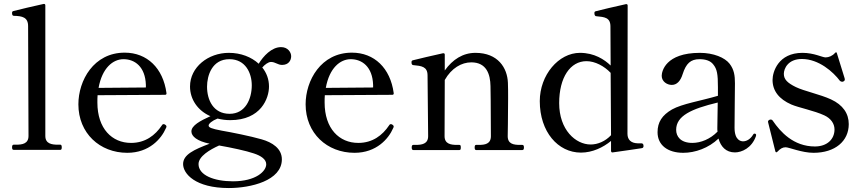

<svg xmlns="http://www.w3.org/2000/svg" viewBox="-20 -758 4351 970"><path d="M285 -1C290 -1 292 -5 292 -14C292 -22 290 -27 285 -27H273C243 -27 209 -31 209 -71V-731C209 -736 206 -739 200 -738C167 -731 60 -706 47 -702C42 -700 41 -698 41 -693C41 -687 41 -678 51 -678C92 -677 122 -671 122 -626L124 -71C124 -31 91 -27 61 -27H49C43 -27 41 -22 41 -14C41 -5 43 -1 49 -1Z M816 -127C813 -129 810 -131 807 -131C804 -131 801 -130 798 -125C764 -74 714 -36 642 -36C546 -36 472 -108 472 -240C472 -253 472 -265 473 -277L814 -279C819 -279 822 -282 821 -288C804 -414 723 -492 610 -492C453 -492 376 -351 376 -231C376 -85 484 14 623 14C734 14 795 -57 818 -110C820 -114 821 -116 821 -119C821 -122 819 -125 816 -127ZM604 -459C661 -459 714 -421 717 -329V-316L478 -314C496 -415 551 -459 604 -459Z M1400 -520C1352 -520 1310 -474 1287 -436C1250 -470 1197 -491 1136 -491C1032 -491 940 -419 940 -321C940 -256 979 -199 1043 -171C992 -148 947 -124 947 -94C947 -69 976 -45 1039 -32C960 -2 905 23 905 71C905 119 966 192 1136 192C1246 192 1404 155 1404 47C1404 -8 1355 -39 1302 -54C1247 -70 1147 -90 1100 -98C1047 -108 1034 -114 1034 -124C1034 -133 1051 -148 1079 -159C1099 -154 1120 -151 1143 -151C1299 -151 1339 -262 1339 -321C1339 -357 1327 -390 1305 -417C1317 -431 1335 -445 1349 -445C1371 -445 1383 -430 1405 -430C1438 -430 1451 -453 1451 -474C1451 -493 1435 -520 1400 -520ZM1140 -183C1057 -183 1026 -254 1026 -320C1026 -376 1051 -459 1139 -459C1221 -459 1252 -388 1252 -327C1252 -260 1221 -183 1140 -183ZM1325 72C1325 107 1273 158 1157 158C1061 158 983 127 983 71C983 32 1040 -2 1087 -23C1150 -12 1224 4 1262 17C1299 29 1325 47 1325 72Z M1964 -127C1961 -129 1958 -131 1955 -131C1952 -131 1949 -130 1946 -125C1912 -74 1862 -36 1790 -36C1694 -36 1620 -108 1620 -240C1620 -253 1620 -265 1621 -277L1962 -279C1967 -279 1970 -282 1969 -288C1952 -414 1871 -492 1758 -492C1601 -492 1524 -351 1524 -231C1524 -85 1632 14 1771 14C1882 14 1943 -57 1966 -110C1968 -114 1969 -116 1969 -119C1969 -122 1967 -125 1964 -127ZM1752 -459C1809 -459 1862 -421 1865 -329V-316L1626 -314C1644 -415 1699 -459 1752 -459Z M2607 -26C2576 -26 2545 -30 2545 -70C2545 -70 2547 -176 2547 -261C2547 -292 2547 -320 2546 -340C2543 -415 2496 -491 2382 -491C2319 -491 2267 -458 2227 -402V-482C2227 -487 2224 -490 2218 -489C2186 -482 2077 -457 2064 -453C2060 -451 2059 -449 2059 -445C2059 -438 2059 -430 2068 -429C2109 -425 2140 -422 2140 -377L2143 -70C2143 -30 2110 -26 2080 -26H2068C2062 -26 2060 -21 2060 -13C2060 -5 2062 0 2068 0H2301C2307 0 2308 -5 2308 -13C2308 -21 2307 -26 2301 -26H2289C2259 -26 2226 -30 2226 -70L2227 -354C2261 -414 2312 -443 2361 -443C2438 -443 2457 -383 2458 -323C2458 -309 2459 -283 2459 -253C2459 -176 2460 -70 2460 -70C2460 -30 2429 -26 2399 -26H2385C2380 -26 2378 -21 2378 -13C2378 -5 2380 0 2385 0H2619C2625 0 2627 -5 2627 -13C2627 -21 2625 -26 2619 -26Z M3219 -34H3201C3168 -35 3150 -52 3150 -82L3151 -730C3151 -735 3148 -738 3142 -737C3100 -728 2998 -704 2989 -701C2984 -699 2983 -697 2983 -692C2983 -686 2984 -676 2993 -676C3034 -672 3064 -670 3064 -624L3065 -427C3034 -457 2983 -491 2910 -491C2802 -491 2707 -379 2707 -247C2707 -92 2799 13 2915 13C2973 13 3027 -13 3067 -46V4C3067 9 3070 13 3075 12C3115 6 3198 -5 3220 -9C3224 -10 3227 -10 3229 -13C3231 -15 3231 -17 3231 -20C3231 -25 3231 -34 3219 -34ZM2964 -28C2888 -28 2805 -102 2805 -237C2805 -367 2861 -449 2943 -449C2986 -449 3033 -424 3065 -390L3067 -75C3038 -44 3000 -28 2964 -28Z M3792 -83C3790 -83 3788 -83 3785 -78C3770 -53 3750 -44 3734 -44C3724 -44 3691 -48 3691 -113C3691 -183 3693 -289 3693 -337C3693 -376 3689 -406 3666 -436C3642 -467 3585 -491 3516 -491C3342 -491 3323 -397 3323 -375C3323 -346 3350 -329 3374 -329C3399 -329 3418 -348 3429 -384C3446 -437 3469 -459 3514 -459C3545 -459 3569 -451 3583 -433C3603 -409 3607 -383 3607 -317V-274C3519 -248 3427 -234 3375 -205C3325 -176 3302 -141 3302 -90C3302 -25 3353 14 3432 14C3492 14 3560 -10 3610 -58C3621 -18 3647 12 3693 12C3727 12 3778 -10 3799 -70C3800 -73 3800 -75 3800 -76C3800 -80 3797 -83 3792 -83ZM3478 -36C3418 -36 3396 -69 3396 -102C3396 -173 3473 -208 3606 -240C3605 -188 3604 -134 3604 -111C3604 -105 3604 -99 3605 -93C3568 -55 3520 -36 3478 -36Z M3908 8C3922 -7 3934 -14 3949 -14C3966 -14 4031 14 4090 14C4199 14 4268 -45 4268 -131C4268 -184 4239 -228 4178 -256C4124 -281 4042 -298 4001 -318C3958 -339 3940 -357 3940 -385C3940 -411 3961 -460 4031 -460C4117 -460 4190 -394 4223 -350C4226 -347 4230 -345 4234 -345C4236 -345 4238 -345 4240 -346C4246 -349 4248 -352 4248 -356C4248 -357 4248 -360 4247 -363L4208 -489C4206 -496 4203 -495 4198 -490C4186 -476 4167 -468 4151 -468C4134 -468 4093 -491 4034 -491C3912 -491 3883 -395 3883 -354C3883 -299 3916 -257 3978 -230C4015 -214 4094 -199 4145 -175C4177 -160 4196 -134 4196 -104C4196 -55 4159 -18 4097 -18C3988 -18 3922 -93 3885 -147C3882 -152 3878 -154 3874 -154C3872 -154 3870 -154 3868 -153C3863 -151 3860 -147 3860 -143L3861 -138L3897 6C3899 13 3903 13 3908 8Z"/></svg>

Font: Shippori Mincho OTF Medium
Style: Regular
Weight: 500
Designer: FONTDASU
Foundry: FONTDASU / Google Inc. / but / Adobe
Version: Version 3.300;hotconv 1.0.109;makeotfexe 2.5.65596